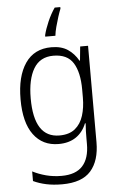

<svg xmlns="http://www.w3.org/2000/svg" viewBox="-64 -901 670 1092"><g transform="rotate(-5 270.5 -355.5)"><path d="M252 -635Q309 -635 345.5 -610.5Q382 -586 405 -545H408L416 -625H461V-75Q461 31 410 89Q359 147 246 147Q196 147 156 138.5Q116 130 82 114V59Q117 77 158.5 88Q200 99 247 99Q328 99 367 56Q406 13 406 -69V-101Q406 -121 406.5 -142.5Q407 -164 409 -187H405Q385 -137 345 -110Q305 -83 246 -83Q155 -83 103.5 -152.5Q52 -222 52 -355Q52 -486 103 -560.5Q154 -635 252 -635ZM259 -586Q183 -586 146.5 -525Q110 -464 110 -355Q110 -131 255 -131Q311 -131 344 -158Q377 -185 391.5 -231Q406 -277 406 -334V-380Q406 -478 372.5 -532Q339 -586 259 -586ZM323 -849Q316 -832 307 -804Q298 -776 290.5 -747.5Q283 -719 281 -698H223V-706Q231 -740 249.5 -782.5Q268 -825 291 -858H323Z"/></g></svg>

Font: Noto Sans Telugu UI SemiCondensed Light
Style: Regular
Weight: 300
Width: 4
Designer: Jelle Bosma - Monotype Design Team
Foundry: Monotype Imaging Inc.
Version: Version 2.005; ttfautohint (v1.8.4.7-5d5b)